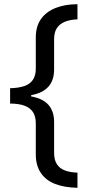

<svg xmlns="http://www.w3.org/2000/svg" viewBox="-20 -734 420 912"><path d="M348 158Q287 157 242.5 140Q198 123 174 87.5Q150 52 150 -1V-148Q150 -182 136 -202.5Q122 -223 95 -232.5Q68 -242 28 -242V-315Q68 -316 95 -325Q122 -334 136 -354.5Q150 -375 150 -408V-556Q150 -609 175 -644Q200 -679 245 -696.5Q290 -714 348 -714V-642Q314 -641 289 -631Q264 -621 250.5 -601Q237 -581 237 -548V-404Q237 -353 210 -322.5Q183 -292 128 -282V-276Q184 -266 210.5 -235.5Q237 -205 237 -154V-7Q237 25 250 45.5Q263 66 288 75.5Q313 85 348 86Z"/></svg>

Font: Noto Sans Cherokee
Style: Regular
Weight: 400
Designer: Monotype Design Team
Foundry: Monotype Imaging Inc.
Version: Version 2.001